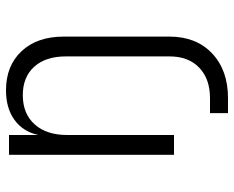

<svg xmlns="http://www.w3.org/2000/svg" viewBox="-90 -510 780 640"><g transform="rotate(-90 300.0 -190.0)"><path d="M243 180V120H293Q357 120 394.5 84Q432 48 432 -15V-360Q432 -428 397.5 -466Q363 -504 303 -504Q241 -504 205.5 -464.5Q170 -425 170 -356V0H104V-550H170V-452Q181 -503 220 -531.5Q259 -560 319 -560Q401 -560 449.5 -508Q498 -456 498 -368V-15Q498 74 442 127Q386 180 293 180Z"/></g></svg>

Font: JetBrains Mono NL ExtraLight
Style: Regular
Weight: 200
Designer: Philipp Nurullin, Konstantin Bulenkov
Foundry: JetBrains
Version: Version 2.304; ttfautohint (v1.8.4.7-5d5b)